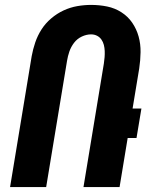

<svg xmlns="http://www.w3.org/2000/svg" viewBox="-20 -762 640 782"><path d="M21 0 109 -533Q114 -561 123.5 -589Q133 -617 149 -642Q165 -667 188.5 -687Q212 -707 239 -719.5Q266 -732 294.5 -737Q323 -742 351 -742Q385 -742 416.5 -735.5Q448 -729 474.5 -712Q501 -695 518.5 -669.5Q536 -644 544.5 -613.5Q553 -583 552.5 -549.5Q552 -516 547 -483L520 -320H556L536 -200H500L467 0H320L403 -503Q405 -516 406 -529Q407 -542 406.5 -554.5Q406 -567 403 -579Q400 -591 393 -601Q386 -611 375 -616.5Q364 -622 351 -622Q332 -622 313 -613Q294 -604 281.5 -587.5Q269 -571 262.5 -552Q256 -533 253 -514L168 0Z"/></svg>

Font: Iosevka Heavy Extended Oblique
Style: Regular
Weight: 900
Width: 7
Italic angle: -9°
Monospace: yes
Designer: Belleve Invis
Foundry: Belleve Invis
Version: Version 32.5.0; ttfautohint (v1.8.4)